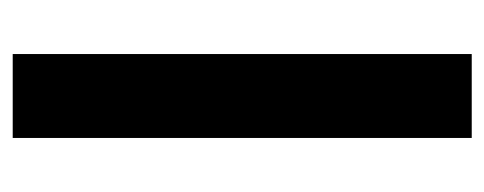

<svg xmlns="http://www.w3.org/2000/svg" viewBox="-250 -512 762 302"><g transform="rotate(90 131.0 -361.0)"><path d="M65 0V-722H197V0Z"/></g></svg>

Font: PostBus
Style: Regular
Weight: 400
Designer: Peter Wiegel
Version: Version 1.001